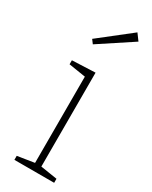

<svg xmlns="http://www.w3.org/2000/svg" viewBox="-203 -825 688 870"><g transform="rotate(30 141.0 -389.5)"><path d="M165 -28 157 -36 252 -21V0H44V-21L139 -36L132 -28V-493L139 -485L44 -500V-521L165 -526ZM90 -631 75 -651 238 -779 263 -745Z"/></g></svg>

Font: Bitter Thin ExtraLight
Style: Regular
Weight: 250
Version: Version 2.002